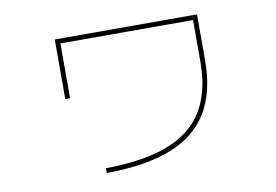

<svg xmlns="http://www.w3.org/2000/svg" viewBox="-66 -662 1131 787"><g transform="rotate(-10 500.0 -268.0)"><path d="M319 0Q437 -1 523.5 -23Q610 -45 666 -89.5Q722 -134 749 -202.5Q776 -271 776 -364V-536H224V-308H204V-556H796V-364Q796 -234 744.5 -149Q693 -64 587.5 -22.5Q482 19 319 20Z"/></g></svg>

Font: M PLUS 2 Thin Thin
Style: Regular
Weight: 250
Version: Version 1.001